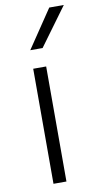

<svg xmlns="http://www.w3.org/2000/svg" viewBox="-91 -849 459 890"><g transform="rotate(-10 138.5 -404.0)"><path d="M86 0V-541.5H147V0ZM87.5 -628.5 208.5 -808H277L145.5 -628.5Z"/></g></svg>

Font: Encode Sans Semi Expanded Light
Style: Regular
Weight: 300
Width: 6
Designer: Multiple Designers
Foundry: Impallari Type
Version: Version 2.000